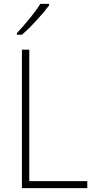

<svg xmlns="http://www.w3.org/2000/svg" viewBox="-20 -1063 490 990"><path d="M233 -1035V-1043H188C159 -997 109 -937 67 -892V-884H93C140 -924 200 -990 233 -1035ZM93 -93H430V-129H131V-807H93Z"/></svg>

Font: Noto Sans Kannada UI SemiCondensed ExtraLight
Style: Regular
Weight: 200
Width: 4
Designer: Jelle Bosma - Monotype Design Team
Foundry: Monotype Imaging Inc.
Version: Version 2.005